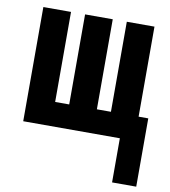

<svg xmlns="http://www.w3.org/2000/svg" viewBox="-81 -590 762 861"><g transform="rotate(10 300.0 -159.5)"><path d="M597 201H487V0H47V-520H173V-110H237V-520H363V-110H427V-520H553V-110H597Z"/></g></svg>

Font: Iosevka SS04 XBd Ex
Style: Regular
Weight: 800
Width: 7
Monospace: yes
Designer: Belleve Invis
Foundry: Belleve Invis
Version: Version 19.0.0; ttfautohint (v1.8.4)